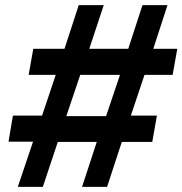

<svg xmlns="http://www.w3.org/2000/svg" viewBox="-20 -724 707 744"><path d="M49 0H146L204 -174H355L298 0H395L452 -174H570L588 -276H487L540 -434H649L667 -535H574L629 -704H532L477 -535H326L382 -704H285L230 -535H109L91 -434H196L143 -276H30L13 -175H108ZM445 -434 391 -274H237L291 -434Z"/></svg>

Font: Geom Medium
Style: Italic
Weight: 500
Italic angle: -10°
Version: Version 1.102